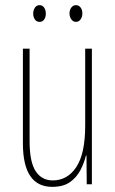

<svg xmlns="http://www.w3.org/2000/svg" viewBox="-20 -716 448 746"><path d="M337 -527V0H317L316 -112H314Q307 -83 292.5 -55Q278 -27 252 -8.5Q226 10 183 10Q69 10 69 -159V-527H95V-167Q95 -87 118.5 -51Q142 -15 185 -15Q242 -15 276.5 -67Q311 -119 311 -228V-527ZM109 -663Q109 -676 115.5 -686Q122 -696 134 -696Q145 -696 151.5 -686.5Q158 -677 158 -663Q158 -649 151.5 -640Q145 -631 134 -631Q122 -631 115.5 -640.5Q109 -650 109 -663ZM250 -664Q250 -677 257 -686.5Q264 -696 275 -696Q286 -696 293 -687Q300 -678 300 -664Q300 -650 293 -640.5Q286 -631 275 -631Q264 -631 257 -641Q250 -651 250 -664Z"/></svg>

Font: Noto Sans Hebrew ExtraCondensed Thin
Style: Regular
Weight: 100
Width: 2
Designer: Monotype Design Team
Foundry: Monotype Imaging Inc.
Version: Version 2.004; ttfautohint (v1.8.4.7-5d5b)